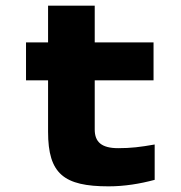

<svg xmlns="http://www.w3.org/2000/svg" viewBox="-20 -650 640 679"><path d="M398 -126C339 -126 315 -148 315 -192V-366H523V-500H315V-630H150V-500H72V-366H150V-184C150 -35 206 9 364 9C420 9 475 0 527 -14V-139C476 -130 443 -126 398 -126Z"/></svg>

Font: LT Wave Mono Black
Style: Regular
Weight: 900
Designer: Daniel Lyons
Version: Version 2.5 (Glyphs App)